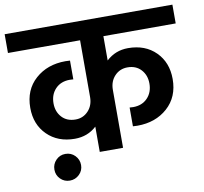

<svg xmlns="http://www.w3.org/2000/svg" viewBox="-111 -751 1017 957"><g transform="rotate(-10 397.5 -272.5)"><path d="M167 -20Q196 -20 215.5 0Q235 20 235 48Q235 76 215 95.5Q195 115 167 115Q139 115 119.5 95.5Q100 76 100 48Q100 20 119.5 0Q139 -20 167 -20ZM822 -565H456V-442Q502 -485 566 -485Q653 -485 706 -432Q759 -379 759 -295Q759 -204 698.5 -150Q638 -96 546 -96Q530 -96 523 -97V-192Q529 -191 541 -191Q586 -191 613.5 -219.5Q641 -248 641 -293Q641 -335 615.5 -363Q590 -391 547 -391Q508 -391 482 -363.5Q456 -336 456 -293V0H338V-128Q293 -86 228 -86Q142 -86 88.5 -139Q35 -192 35 -276Q35 -367 95.5 -421Q156 -475 248 -475Q263 -475 271 -474V-379Q265 -380 253 -380Q208 -380 180.5 -351.5Q153 -323 153 -278Q153 -236 178.5 -208Q204 -180 248 -180Q286 -180 312 -207.5Q338 -235 338 -278V-565H-27V-660H822Z"/></g></svg>

Font: Hind Semibold
Style: Regular
Weight: 600
Designer: Manushi Parikh, Satya Rajpurohit
Foundry: Indian Type Foundry
Version: Version 1.201;PS 1.0;hotconv 1.0.78;makeotf.lib2.5.61930; tt